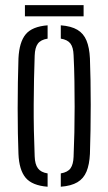

<svg xmlns="http://www.w3.org/2000/svg" viewBox="-20 -702 411 728"><path d="M50 -118.5Q48.5 -152 47.8 -196.8Q47 -241.5 47 -291Q47 -340.5 47.8 -389.5Q48.5 -438.5 50 -480.5Q53 -542.5 77.5 -572Q102 -601.5 160.5 -606V-555.5Q134.5 -551.5 123.5 -536.5Q112.5 -521.5 111.5 -491Q110 -448.5 109 -401.8Q108 -355 107.8 -305.8Q107.5 -256.5 108.5 -206.8Q109.5 -157 111.5 -109Q112.5 -79 123.8 -63.8Q135 -48.5 160.5 -44.5V6Q102 1.5 77.2 -28Q52.5 -57.5 50 -118.5ZM210.5 6V-44.5Q237 -49 247.5 -64Q258 -79 259 -107.5Q261 -153 262 -200.5Q263 -248 263 -296.8Q263 -345.5 262.2 -394.8Q261.5 -444 259 -493Q258 -522.5 247 -537Q236 -551.5 210.5 -555.5V-606Q250 -603 273.5 -589Q297 -575 308 -548.2Q319 -521.5 321 -480.5Q322.5 -443 323.2 -398Q324 -353 324 -304.8Q324 -256.5 323.2 -209.2Q322.5 -162 321 -118.5Q319 -78 308 -51.5Q297 -25 273.5 -11Q250 3 210.5 6ZM74.5 -682.5H297V-640H74.5Z"/></svg>

Font: Big Shoulders Stencil Text Thin Light
Style: Regular
Weight: 300
Version: Version 2.001